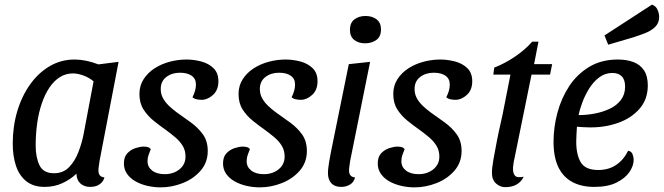

<svg xmlns="http://www.w3.org/2000/svg" viewBox="-20 -787 2866 829"><path d="M173 20Q124 20 93.5 -4.5Q63 -29 49 -71Q35 -113 35 -167Q35 -241 54.5 -306.5Q74 -372 110 -422.5Q146 -473 195 -501.5Q244 -530 302 -530Q350 -530 405 -509L492 -520L410 -93Q409 -84 407 -72Q405 -60 405 -51Q405 -37 411.5 -29.5Q418 -22 431 -21Q427 -7 418 2Q409 11 397 15.5Q385 20 370 20Q344 20 327.5 5.5Q311 -9 310 -37Q284 -12 249 4Q214 20 173 20ZM213 -39Q253 -39 278.5 -65.5Q304 -92 319 -131.5Q334 -171 341 -208L384 -436Q363 -453 339 -461.5Q315 -470 295 -470Q264 -470 238.5 -454Q213 -438 193.5 -409Q174 -380 160.5 -340.5Q147 -301 140.5 -254.5Q134 -208 134 -158Q134 -108 150.5 -73.5Q167 -39 213 -39Z M674 22Q645 22 616.5 15.5Q588 9 565 -4Q542 -17 528.5 -36.5Q515 -56 515 -81Q515 -110 530 -125.5Q545 -141 565 -147.5Q585 -154 600 -154Q609 -154 617.5 -152Q626 -150 631 -143Q626 -130 621.5 -118Q617 -106 617 -91Q617 -66 637 -50.5Q657 -35 691 -35Q729 -35 755 -56Q781 -77 781 -111Q781 -137 769 -157Q757 -177 737.5 -193.5Q718 -210 696 -226Q669 -245 643 -266Q617 -287 599.5 -314.5Q582 -342 582 -381Q582 -417 600 -445Q618 -473 647.5 -492Q677 -511 713 -520.5Q749 -530 785 -530Q817 -530 849 -521.5Q881 -513 902 -492.5Q923 -472 923 -436Q923 -398 899.5 -377Q876 -356 851 -356Q842 -356 830.5 -358Q819 -360 811 -367Q818 -381 822 -394.5Q826 -408 826 -422Q826 -447 807.5 -460Q789 -473 757 -473Q722 -473 698 -454.5Q674 -436 674 -403Q674 -381 683.5 -363.5Q693 -346 708.5 -331Q724 -316 743 -302Q773 -281 804 -258.5Q835 -236 856 -207Q877 -178 877 -135Q877 -86 846.5 -50.5Q816 -15 769 3.5Q722 22 674 22Z M1102 22Q1073 22 1044.5 15.5Q1016 9 993 -4Q970 -17 956.5 -36.5Q943 -56 943 -81Q943 -110 958 -125.5Q973 -141 993 -147.5Q1013 -154 1028 -154Q1037 -154 1045.5 -152Q1054 -150 1059 -143Q1054 -130 1049.5 -118Q1045 -106 1045 -91Q1045 -66 1065 -50.5Q1085 -35 1119 -35Q1157 -35 1183 -56Q1209 -77 1209 -111Q1209 -137 1197 -157Q1185 -177 1165.5 -193.5Q1146 -210 1124 -226Q1097 -245 1071 -266Q1045 -287 1027.5 -314.5Q1010 -342 1010 -381Q1010 -417 1028 -445Q1046 -473 1075.5 -492Q1105 -511 1141 -520.5Q1177 -530 1213 -530Q1245 -530 1277 -521.5Q1309 -513 1330 -492.5Q1351 -472 1351 -436Q1351 -398 1327.5 -377Q1304 -356 1279 -356Q1270 -356 1258.5 -358Q1247 -360 1239 -367Q1246 -381 1250 -394.5Q1254 -408 1254 -422Q1254 -447 1235.5 -460Q1217 -473 1185 -473Q1150 -473 1126 -454.5Q1102 -436 1102 -403Q1102 -381 1111.5 -363.5Q1121 -346 1136.5 -331Q1152 -316 1171 -302Q1201 -281 1232 -258.5Q1263 -236 1284 -207Q1305 -178 1305 -135Q1305 -86 1274.5 -50.5Q1244 -15 1197 3.5Q1150 22 1102 22Z M1453 20Q1425 20 1410.5 4Q1396 -12 1396 -39Q1396 -49 1397.5 -62.5Q1399 -76 1401.5 -90.5Q1404 -105 1406.5 -118Q1409 -131 1411 -141L1486 -510L1578 -520L1492 -93Q1491 -85 1489 -72Q1487 -59 1487 -51Q1487 -37 1493.5 -29.5Q1500 -22 1513 -21Q1508 0 1491 10Q1474 20 1453 20ZM1556 -600Q1528 -600 1509.5 -614.5Q1491 -629 1491 -658Q1491 -689 1510.5 -703.5Q1530 -718 1558 -718Q1587 -718 1606 -703.5Q1625 -689 1625 -660Q1625 -629 1605 -614.5Q1585 -600 1556 -600Z M1770 22Q1741 22 1712.5 15.5Q1684 9 1661 -4Q1638 -17 1624.5 -36.5Q1611 -56 1611 -81Q1611 -110 1626 -125.5Q1641 -141 1661 -147.5Q1681 -154 1696 -154Q1705 -154 1713.5 -152Q1722 -150 1727 -143Q1722 -130 1717.5 -118Q1713 -106 1713 -91Q1713 -66 1733 -50.5Q1753 -35 1787 -35Q1825 -35 1851 -56Q1877 -77 1877 -111Q1877 -137 1865 -157Q1853 -177 1833.5 -193.5Q1814 -210 1792 -226Q1765 -245 1739 -266Q1713 -287 1695.5 -314.5Q1678 -342 1678 -381Q1678 -417 1696 -445Q1714 -473 1743.5 -492Q1773 -511 1809 -520.5Q1845 -530 1881 -530Q1913 -530 1945 -521.5Q1977 -513 1998 -492.5Q2019 -472 2019 -436Q2019 -398 1995.5 -377Q1972 -356 1947 -356Q1938 -356 1926.5 -358Q1915 -360 1907 -367Q1914 -381 1918 -394.5Q1922 -408 1922 -422Q1922 -447 1903.5 -460Q1885 -473 1853 -473Q1818 -473 1794 -454.5Q1770 -436 1770 -403Q1770 -381 1779.5 -363.5Q1789 -346 1804.5 -331Q1820 -316 1839 -302Q1869 -281 1900 -258.5Q1931 -236 1952 -207Q1973 -178 1973 -135Q1973 -86 1942.5 -50.5Q1912 -15 1865 3.5Q1818 22 1770 22Z M2161 21Q2139 21 2121.5 5Q2104 -11 2104 -41Q2104 -61 2110.5 -98.5Q2117 -136 2125.5 -179Q2134 -222 2143 -261Q2152 -300 2156 -323L2184 -465H2110L2114 -495Q2160 -513 2203.5 -542.5Q2247 -572 2278 -607H2305L2286 -510H2364L2355 -465H2275L2204 -116Q2200 -100 2198 -87.5Q2196 -75 2195 -64Q2194 -39 2203.5 -28.5Q2213 -18 2241 -24Q2234 -9 2222.5 1Q2211 11 2196 16Q2181 21 2161 21Z M2546 20Q2490 20 2450.5 -1.5Q2411 -23 2390.5 -66Q2370 -109 2370 -175Q2370 -238 2387 -301Q2404 -364 2438 -415.5Q2472 -467 2524.5 -498.5Q2577 -530 2648 -530Q2686 -530 2715 -519Q2744 -508 2760.5 -483.5Q2777 -459 2777 -418Q2777 -358 2741 -317Q2705 -276 2647.5 -256Q2590 -236 2525 -237Q2512 -237 2496 -238Q2480 -239 2471 -240Q2470 -222 2469 -205.5Q2468 -189 2468 -176Q2468 -118 2488 -85.5Q2508 -53 2563 -53Q2608 -53 2640.5 -75Q2673 -97 2692 -136Q2706 -134 2711 -121.5Q2716 -109 2716 -97Q2716 -71 2697.5 -44Q2679 -17 2641.5 1.5Q2604 20 2546 20ZM2478 -290Q2512 -290 2547 -296.5Q2582 -303 2612 -317Q2642 -331 2660.5 -355Q2679 -379 2679 -413Q2679 -443 2664.5 -457.5Q2650 -472 2624 -472Q2593 -472 2567.5 -453Q2542 -434 2524 -405Q2506 -376 2494.5 -345Q2483 -314 2478 -290ZM2606 -594 2590 -634 2795 -767Q2812 -761 2819 -745Q2826 -729 2826 -714Q2826 -688 2809.5 -671.5Q2793 -655 2768 -645Q2743 -635 2715 -626Z"/></svg>

Font: Sansita Swashed Light
Style: Regular
Weight: 300
Designer: Pablo Cosgaya
Foundry: Omnibus-Type
Version: Version 1.003